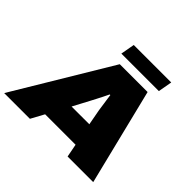

<svg xmlns="http://www.w3.org/2000/svg" viewBox="-232 -1070 1293 1293"><g transform="rotate(45 414.5 -423.0)"><path d="M-37 0 376 -688H641L811 0H567L549 -94H259L208 0ZM348 -257H517L496 -370Q494 -382 492 -397.5Q490 -413 487.5 -429.5Q485 -446 482.5 -463Q480 -480 478 -496H472Q463 -476 451.5 -454Q440 -432 429 -410Q418 -388 408 -370ZM333 -746 351 -846H708L690 -746Z"/></g></svg>

Font: Archivo SemiExpanded Black
Style: Italic
Weight: 900
Width: 6
Italic angle: -10°
Designer: Hector Gatti
Foundry: Omnibus-Type
Version: Version 2.001